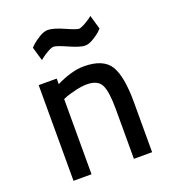

<svg xmlns="http://www.w3.org/2000/svg" viewBox="-135 -840 843 941"><g transform="rotate(-20 287.0 -369.0)"><path d="M181 0H87V-499H181V-470Q263 -510 325 -510Q426 -510 461.5 -453.5Q497 -397 497 -261V0H402V-260Q402 -351 384 -386.5Q366 -422 309 -422Q284 -422 252 -414.5Q220 -407 200 -400L181 -392ZM441 -731 462 -658Q457 -652 447.5 -643Q438 -634 413 -618.5Q388 -603 368 -603Q343 -603 289 -627Q235 -651 220 -651Q209 -651 190 -640.5Q171 -630 158 -620L144 -609L123 -681Q129 -687 139 -696.5Q149 -706 174.5 -722Q200 -738 220 -738Q249 -738 302 -714.5Q355 -691 367 -691Q377 -691 395.5 -701Q414 -711 428 -721Z"/></g></svg>

Font: TypoPRO Titillium Text
Style: 600 wt
Weight: 600
Designer: Accademia di Belle Arti di Urbino and others
Foundry: Accademia di Belle Arti di Urbino and others.
Version: Version 25.000